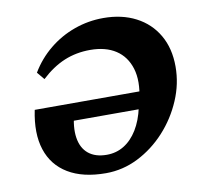

<svg xmlns="http://www.w3.org/2000/svg" viewBox="-70 -657 784 740"><g transform="rotate(-10 322.5 -286.5)"><path d="M379.9 -582Q452.1 -582 506.8 -553.7Q561.5 -525.4 591.8 -473.1Q622.1 -420.9 622.1 -349.6Q622.1 -282.2 594.7 -218.3Q567.4 -154.3 520.5 -103Q473.6 -51.8 413.6 -21.5Q353.5 8.8 287.1 8.8Q197.3 8.8 139.6 -25.9Q82 -60.5 61 -125Q40 -189.5 58.6 -279.3H542L528.3 -211.9H180.7L207 -244.1Q191.4 -187.5 197.8 -146Q204.1 -104.5 231 -82.5Q257.8 -60.5 302.7 -60.5Q339.8 -60.5 370.1 -79.1Q400.4 -97.7 422.4 -133.3Q444.3 -168.9 455.1 -218.8L462.9 -249Q478.5 -319.3 463.4 -368.7Q448.2 -418 408.7 -443.8Q369.1 -469.7 308.6 -469.7Q253.9 -469.7 207 -450.2Q160.2 -430.7 116.2 -389.6L91.8 -418.9Q122.1 -469.7 167 -506.3Q211.9 -543 266.6 -562.5Q321.3 -582 379.9 -582Z"/></g></svg>

Font: Crimson Pro
Style: Bold Italic
Weight: 700
Italic angle: -12°
Designer: Jacques Le Bailly
Foundry: Baron von Fonthausen
Version: Version 1.003